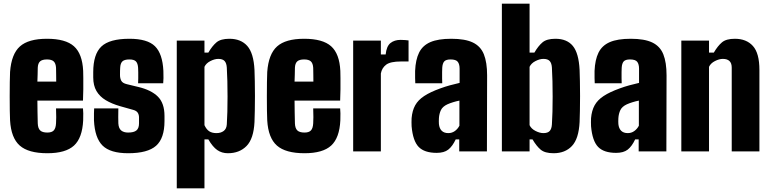

<svg xmlns="http://www.w3.org/2000/svg" viewBox="-20 -820 4172 1040"><path d="M236.5 10Q134 10 87 -31.5Q40 -73 34.5 -168Q33.5 -185 33 -220.2Q32.5 -255.5 32.5 -297Q32.5 -338.5 33 -375Q33.5 -411.5 34.5 -430Q41.5 -527 87.8 -568.5Q134 -610 234.5 -610Q335 -610 380.5 -569.5Q426 -529 430.5 -436Q431 -425 431.2 -397.2Q431.5 -369.5 431.2 -336.2Q431 -303 429.5 -275H182.5Q182.5 -243 183.2 -211.8Q184 -180.5 184.5 -152Q185.5 -125 197.5 -113.5Q209.5 -102 236.5 -102Q260.5 -102 271.2 -113.5Q282 -125 283.5 -152Q284.5 -164 284.5 -185.5Q284.5 -207 283.5 -233H429.5Q430.5 -228 431 -206.2Q431.5 -184.5 430.5 -168Q426 -73 380.8 -31.5Q335.5 10 236.5 10ZM182.5 -378H284.5Q284.5 -396 284.2 -412Q284 -428 283.8 -439Q283.5 -450 283.5 -453Q282 -477 270.8 -487.5Q259.5 -498 234.5 -498Q208.5 -498 197 -487.5Q185.5 -477 184.5 -453Q184 -435 183.8 -416.2Q183.5 -397.5 182.5 -378Z M674 10Q577.5 10 535.5 -31.5Q493.5 -73 489 -168Q488.5 -184.5 489 -206.2Q489.5 -228 490 -233H621Q620.5 -207 620.5 -185.5Q620.5 -164 621 -152Q622.5 -125 636.2 -113.5Q650 -102 674 -102Q705 -102 719 -113.5Q733 -125 733 -152Q733 -164.5 733 -166.5Q733 -168.5 733 -170.2Q733 -172 733 -184Q733 -199 725.8 -209.8Q718.5 -220.5 701 -225L630 -245Q585 -258 552.5 -277.5Q520 -297 502.5 -327Q485 -357 485 -401Q485 -408.5 485 -415.5Q485 -422.5 485 -429Q485 -526 529 -568Q573 -610 681 -610Q778.5 -610 819.5 -569.5Q860.5 -529 865 -436Q866 -419.5 865.5 -397Q865 -374.5 864 -369H728Q728.5 -378 728.8 -395.2Q729 -412.5 728.8 -429.2Q728.5 -446 728 -453Q726.5 -477 716.2 -487.5Q706 -498 681 -498Q654 -498 643 -487.5Q632 -477 631 -453Q630.5 -442 630.2 -437Q630 -432 630 -414Q630 -395.5 637 -382.5Q644 -369.5 667 -364L729 -349Q799 -332.5 835 -296.8Q871 -261 871 -192Q871 -185.5 871 -178.2Q871 -171 871 -164Q871 -71 825.5 -30.5Q780 10 674 10Z M937.5 200V-600H1087.5V-535H1108.5Q1129.5 -571 1152.5 -590.5Q1175.5 -610 1222.5 -610Q1285 -610 1319.5 -571Q1354 -532 1358.5 -441Q1359.5 -417.5 1360.2 -379.8Q1361 -342 1361 -300Q1361 -258 1360.2 -220.2Q1359.5 -182.5 1358.5 -159Q1354 -68.5 1315.5 -29.2Q1277 10 1214.5 10Q1181.5 10 1156.8 -7.2Q1132 -24.5 1108.5 -65H1087.5V200ZM1152.5 -99Q1176 -99 1191.5 -110.5Q1207 -122 1208.5 -146Q1210.5 -175.5 1211.5 -214.5Q1212.5 -253.5 1212.5 -296.5Q1212.5 -339.5 1211.5 -380.5Q1210.5 -421.5 1208.5 -454Q1207 -478 1196.5 -489.5Q1186 -501 1162.5 -501Q1142.5 -501 1119.5 -489.2Q1096.5 -477.5 1087.5 -458V-142Q1098 -119 1113.2 -109Q1128.5 -99 1152.5 -99Z M1629.5 10Q1527 10 1480 -31.5Q1433 -73 1427.5 -168Q1426.5 -185 1426 -220.2Q1425.5 -255.5 1425.5 -297Q1425.5 -338.5 1426 -375Q1426.5 -411.5 1427.5 -430Q1434.5 -527 1480.8 -568.5Q1527 -610 1627.5 -610Q1728 -610 1773.5 -569.5Q1819 -529 1823.5 -436Q1824 -425 1824.2 -397.2Q1824.5 -369.5 1824.2 -336.2Q1824 -303 1822.5 -275H1575.5Q1575.5 -243 1576.2 -211.8Q1577 -180.5 1577.5 -152Q1578.5 -125 1590.5 -113.5Q1602.5 -102 1629.5 -102Q1653.5 -102 1664.2 -113.5Q1675 -125 1676.5 -152Q1677.5 -164 1677.5 -185.5Q1677.5 -207 1676.5 -233H1822.5Q1823.5 -228 1824 -206.2Q1824.5 -184.5 1823.5 -168Q1819 -73 1773.8 -31.5Q1728.5 10 1629.5 10ZM1575.5 -378H1677.5Q1677.5 -396 1677.2 -412Q1677 -428 1676.8 -439Q1676.5 -450 1676.5 -453Q1675 -477 1663.8 -487.5Q1652.5 -498 1627.5 -498Q1601.5 -498 1590 -487.5Q1578.5 -477 1577.5 -453Q1577 -435 1576.8 -416.2Q1576.5 -397.5 1575.5 -378Z M1893 0V-600H2043V-525H2069Q2073.5 -569.5 2095 -586.8Q2116.5 -604 2150 -604Q2163 -604 2175 -603Q2187 -602 2193 -601V-487H2152Q2094.5 -487 2071.5 -469.5Q2048.5 -452 2043 -422V0Z M2345.5 8Q2279 8 2247.8 -24.2Q2216.5 -56.5 2209.5 -136Q2209 -145 2209 -158Q2209 -171 2209.5 -180Q2213 -221 2229 -249.8Q2245 -278.5 2277.8 -300Q2310.5 -321.5 2364.5 -341Q2391.5 -351 2416.8 -357.8Q2442 -364.5 2469.5 -371V-448Q2469.5 -472 2459.8 -485Q2450 -498 2420.5 -498Q2396 -498 2386.5 -487.5Q2377 -477 2375.5 -453Q2375 -446 2374.8 -429.2Q2374.5 -412.5 2374.8 -395.2Q2375 -378 2375.5 -369H2229.5Q2229 -374.5 2228.5 -397Q2228 -419.5 2228.5 -436Q2231 -496.5 2250 -535Q2269 -573.5 2311 -591.8Q2353 -610 2424.5 -610Q2499 -610 2541.2 -589.8Q2583.5 -569.5 2601 -525.8Q2618.5 -482 2618.5 -412L2617.5 0H2467.5V-65H2448.5Q2430.5 -27 2408 -9.5Q2385.5 8 2345.5 8ZM2408.5 -99Q2428 -99 2443.5 -110Q2459 -121 2468.5 -139V-275Q2450.5 -271.5 2433.8 -266.2Q2417 -261 2403.5 -255Q2377.5 -243 2368.2 -223.5Q2359 -204 2357.5 -180Q2357 -170.5 2357 -163Q2357 -155.5 2357.5 -148Q2360 -124 2372.8 -111.5Q2385.5 -99 2408.5 -99Z M2978.5 10Q2931.5 10 2908.5 -9.5Q2885.5 -29 2864.5 -65H2848.5V0H2698.5V-800H2848.5V-535H2874.5Q2895.5 -571 2918.5 -590.5Q2941.5 -610 2988.5 -610Q3051 -610 3083 -571Q3115 -532 3119.5 -441Q3120.5 -417.5 3121.2 -379.8Q3122 -342 3122 -300Q3122 -258 3121.2 -220.2Q3120.5 -182.5 3119.5 -159Q3115 -68.5 3078 -29.2Q3041 10 2978.5 10ZM2923.5 -99Q2947 -99 2957.5 -110.5Q2968 -122 2969.5 -146Q2971.5 -175.5 2972.5 -214.5Q2973.5 -253.5 2973.5 -296.5Q2973.5 -339.5 2972.5 -380.5Q2971.5 -421.5 2969.5 -454Q2968 -478 2957.5 -489.5Q2947 -501 2923.5 -501Q2903.5 -501 2880.5 -489.2Q2857.5 -477.5 2848.5 -458V-142Q2857.5 -122.5 2880.5 -110.8Q2903.5 -99 2923.5 -99Z M3317.5 8Q3251 8 3219.8 -24.2Q3188.5 -56.5 3181.5 -136Q3181 -145 3181 -158Q3181 -171 3181.5 -180Q3185 -221 3201 -249.8Q3217 -278.5 3249.8 -300Q3282.5 -321.5 3336.5 -341Q3363.5 -351 3388.8 -357.8Q3414 -364.5 3441.5 -371V-448Q3441.5 -472 3431.8 -485Q3422 -498 3392.5 -498Q3368 -498 3358.5 -487.5Q3349 -477 3347.5 -453Q3347 -446 3346.8 -429.2Q3346.5 -412.5 3346.8 -395.2Q3347 -378 3347.5 -369H3201.5Q3201 -374.5 3200.5 -397Q3200 -419.5 3200.5 -436Q3203 -496.5 3222 -535Q3241 -573.5 3283 -591.8Q3325 -610 3396.5 -610Q3471 -610 3513.2 -589.8Q3555.5 -569.5 3573 -525.8Q3590.5 -482 3590.5 -412L3589.5 0H3439.5V-65H3420.5Q3402.5 -27 3380 -9.5Q3357.5 8 3317.5 8ZM3380.5 -99Q3400 -99 3415.5 -110Q3431 -121 3440.5 -139V-275Q3422.5 -271.5 3405.8 -266.2Q3389 -261 3375.5 -255Q3349.5 -243 3340.2 -223.5Q3331 -204 3329.5 -180Q3329 -170.5 3329 -163Q3329 -155.5 3329.5 -148Q3332 -124 3344.8 -111.5Q3357.5 -99 3380.5 -99Z M3670.5 0V-600H3820.5V-535H3846.5Q3867.5 -571 3890.5 -590.5Q3913.5 -610 3960.5 -610Q4023 -610 4058.2 -571Q4093.5 -532 4093.5 -441V0H3943.5V-454Q3943.5 -478 3931.2 -489.5Q3919 -501 3895.5 -501Q3875.5 -501 3852.5 -489.2Q3829.5 -477.5 3820.5 -458V0Z"/></svg>

Font: Big Shoulders Display Thin Black
Style: Regular
Weight: 900
Version: Version 2.002